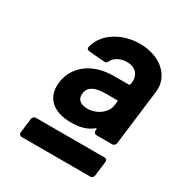

<svg xmlns="http://www.w3.org/2000/svg" viewBox="-122 -797 618 656"><g transform="rotate(30 187.5 -469.0)"><path d="M222 -568C139 -568 80 -524 71 -455C64 -393 103 -357 175 -357C210 -357 237 -365 257 -382C260 -385 262 -383 262 -379L261 -375C261 -368 265 -363 272 -363H334C340 -363 346 -368 347 -375L374 -595C381 -658 327 -708 245 -708C172 -708 111 -667 98 -612C96 -604 101 -600 107 -599L169 -594C176 -593 179 -597 183 -604C191 -620 213 -632 238 -632C271 -632 290 -611 287 -580L286 -573C285 -570 283 -568 280 -568ZM199 -426C172 -426 156 -438 159 -463C162 -492 190 -502 228 -502H272C275 -502 277 -500 276 -497L274 -481C271 -456 241 -426 199 -426ZM50 -299 43 -242C42 -235 47 -230 53 -230H324C331 -230 336 -235 337 -242L344 -299C345 -306 341 -311 334 -311H63C57 -311 51 -306 50 -299Z"/></g></svg>

Font: Barlow ExtraBold
Style: Italic
Weight: 800
Italic angle: -7°
Designer: Jeremy Tribby
Foundry: Tribby Type
Version: Version 1.422;hotconv 1.0.109;makeotfexe 2.5.65596